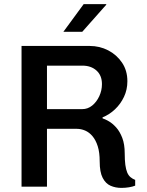

<svg xmlns="http://www.w3.org/2000/svg" viewBox="-20 -910 715 936"><path d="M572 6Q543 6 519 -4.5Q495 -15 480.5 -43Q466 -71 466 -123Q466 -167 456.5 -197Q447 -227 431 -246Q415 -265 395 -273.5Q375 -282 354 -282H209V0H85V-686H417Q466 -686 507.5 -664.5Q549 -643 575 -604.5Q601 -566 601 -514Q601 -473 584.5 -438Q568 -403 540.5 -377Q513 -351 480 -338V-333Q493 -329 511 -318.5Q529 -308 546.5 -288.5Q564 -269 576 -238Q588 -207 588 -162Q588 -129 591 -106.5Q594 -84 600 -69.5Q606 -55 616 -46.5Q626 -38 639 -33V-5Q627 0 609 3Q591 6 572 6ZM209 -378H381Q408 -378 429.5 -395.5Q451 -413 464 -441Q477 -469 477 -500Q477 -542 450.5 -566Q424 -590 382 -590H209ZM289 -755 388 -890H498V-887L381 -755Z"/></svg>

Font: Chivo Medium Medium
Style: Regular
Weight: 500
Version: Version 2.002